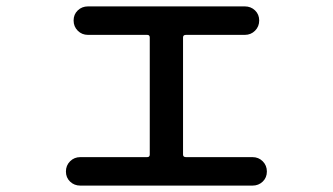

<svg xmlns="http://www.w3.org/2000/svg" viewBox="-20 -580 1040 600"><path d="M231 0Q212 0 199 -12.5Q186 -25 186 -44Q186 -63 199 -76Q212 -89 231 -89H440Q448 -89 448 -97V-463Q448 -471 440 -471H255Q236 -471 223 -484Q210 -497 210 -516Q210 -535 223 -547.5Q236 -560 255 -560H745Q764 -560 777 -547.5Q790 -535 790 -516Q790 -497 777 -484Q764 -471 745 -471H561Q552 -471 552 -463V-97Q552 -89 561 -89H769Q788 -89 801 -76Q814 -63 814 -44Q814 -25 801 -12.5Q788 0 769 0Z"/></svg>

Font: Rounded Mplus 1c Medium
Style: Regular
Weight: 500
Version: Version 1.059.20150529